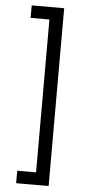

<svg xmlns="http://www.w3.org/2000/svg" viewBox="-60 -794 437 966"><g transform="rotate(5 158.5 -311.0)"><path d="M224 -760V138H60V75H155V-697H60V-760Z"/></g></svg>

Font: IBM Plex Sans Thai
Style: Regular
Weight: 400
Designer: Mike Abbink, Paul van der Laan, Pieter van Rosmalen, Ben Mitchell, Mark Frömberg
Foundry: Bold Monday
Version: Version 1.2